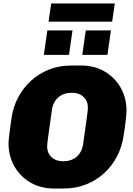

<svg xmlns="http://www.w3.org/2000/svg" viewBox="-20 -1069 759 1099"><path d="M289 10Q213 10 154.5 -24Q96 -58 62.5 -116.5Q29 -175 29 -248Q29 -266 34 -305.5Q39 -345 46 -394Q55 -456 83.5 -510.5Q112 -565 156.5 -606Q201 -647 259.5 -670.5Q318 -694 388 -694H444Q520 -694 578.5 -660Q637 -626 670.5 -567.5Q704 -509 704 -436Q704 -417 699.5 -378Q695 -339 687 -290Q678 -228 649.5 -173.5Q621 -119 576.5 -78Q532 -37 473.5 -13.5Q415 10 345 10ZM342 -146Q365 -146 384.5 -152.5Q404 -159 419 -172Q434 -185 443.5 -203.5Q453 -222 456 -246Q465 -307 470 -345Q475 -383 478 -404Q481 -425 482 -436Q483 -447 483 -454Q483 -479 471.5 -498Q460 -517 439.5 -527.5Q419 -538 391 -538Q368 -538 348.5 -531.5Q329 -525 314 -512Q299 -499 289.5 -480.5Q280 -462 277 -438Q268 -377 263 -339Q258 -301 255 -280Q252 -259 251 -248Q250 -237 250 -230Q250 -205 261.5 -186Q273 -167 293.5 -156.5Q314 -146 342 -146ZM258 -945 273 -1049H637L622 -945ZM231 -755 251 -895H395L375 -755ZM451 -755 471 -895H615L595 -755Z"/></svg>

Font: Chivo Medium Black
Style: Italic
Weight: 900
Italic angle: -8.05°
Version: Version 2.002